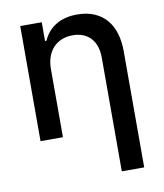

<svg xmlns="http://www.w3.org/2000/svg" viewBox="-84 -622 766 896"><g transform="rotate(-10 298.5 -174.5)"><path d="M71.4 0V-545.5H173.3V-456.7H180Q189.6 -478.7 204.4 -496.3Q219.1 -513.8 239.3 -526.5Q259.6 -539.1 285 -545.8Q310.4 -552.6 340.9 -552.6Q388.5 -552.6 423.5 -537.3Q458.5 -522 481.4 -494.7Q504.3 -467.3 515.4 -429.7Q526.6 -392 526.6 -346.9V204.5H420.5V-334.2Q420.5 -364 412.6 -387.4Q404.8 -410.9 389.9 -427Q375 -443.2 353.5 -451.9Q332 -460.6 304.7 -460.6Q274.1 -460.6 250.4 -450.3Q226.6 -440 210.4 -421.7Q194.2 -403.4 185.9 -378.4Q177.6 -353.3 177.6 -323.9V0Z"/></g></svg>

Font: Inter P Medium
Style: Regular
Weight: 500
Designer: Rasmus Andersson
Foundry: rsms
Version: Version 3.018;git-588b23468